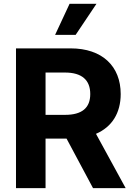

<svg xmlns="http://www.w3.org/2000/svg" viewBox="-20 -979 693 999"><path d="M481.9 -959.2H342L266.7 -797.6H373.6ZM464.1 0H633.9L479.4 -282.7C562.1 -318.2 608 -390.3 608 -489.7C608 -634.2 512.4 -727.3 347.3 -727.3H63.2V0H217V-257.8H326.3ZM217 -601.6H317.8C406.6 -601.6 449.6 -562.1 449.6 -489.7C449.6 -417.6 406.6 -381.4 318.5 -381.4H217Z"/></svg>

Font: TID UI
Style: Bold
Weight: 700
Designer: The TID Project Authors
Foundry: Bakken & Bæck
Version: Version 1.001;hotconv 1.0.109;makeotfexe 2.5.65596